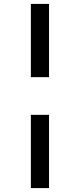

<svg xmlns="http://www.w3.org/2000/svg" viewBox="-20 -818 409 983"><path d="M231 -423H138V-798H231ZM231 145H138V-230H231Z"/></svg>

Font: IBM Plex Sans JP Medm
Style: Regular
Weight: 500
Designer: Mike Abbink; Paul van der Laan; Pieter van Rosmalen; Wujin Sim; Yejin Wi; Jinhee Kim; Boomi Park; Yona Kim; Kichan Ma
Foundry: Sandoll Inc.
Version: Version 1.002